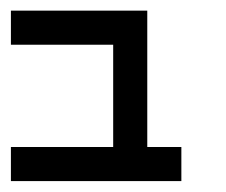

<svg xmlns="http://www.w3.org/2000/svg" viewBox="-20 -332 415 352"><path d="M187.5 -187.5V-250H250V-187.5ZM187.5 -125V-187.5H250V-125ZM187.5 -62.5V-125H250V-62.5ZM187.5 0V-62.5H250V0ZM0 0V-62.5H62.5V0ZM62.5 0V-62.5H125V0ZM125 0V-62.5H187.5V0ZM250 0V-62.5H312.5V0ZM0 -250V-312.5H62.5V-250ZM62.5 -250V-312.5H125V-250ZM125 -250V-312.5H187.5V-250ZM187.5 -250V-312.5H250V-250Z"/></svg>

Font: AprilSans
Style: Regular
Weight: 400
Designer: typesprite
Version: Version 1.001;PS 001.001;hotconv 1.0.88;makeotf.lib2.5.64775